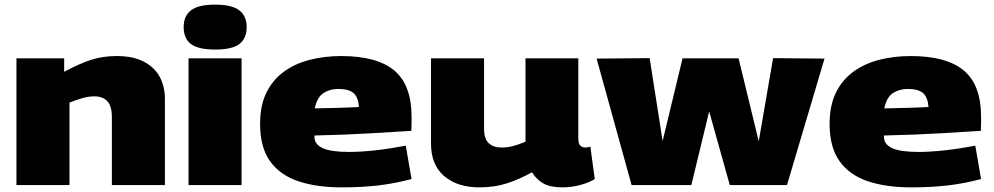

<svg xmlns="http://www.w3.org/2000/svg" viewBox="-20 -799 4292 829"><path d="M51 0V-547H257V-489Q322 -524 373 -540.5Q424 -557 484 -557Q555 -557 601.5 -532.5Q648 -508 670 -466.5Q692 -425 692 -373V0H463V-294Q463 -342 443 -362.5Q423 -383 388 -383Q362 -383 336.5 -375.5Q311 -368 280 -356V0Z M909 -585Q836 -585 804.5 -609Q773 -633 773 -682Q773 -730 804.5 -754.5Q836 -779 909 -779Q981 -779 1013 -754.5Q1045 -730 1045 -682Q1045 -633 1013.5 -609Q982 -585 909 -585ZM794 0V-547H1023V0Z M1455 10Q1347 10 1268 -16.5Q1189 -43 1146 -103Q1103 -163 1103 -264Q1103 -344 1130.5 -399.5Q1158 -455 1206.5 -490Q1255 -525 1318.5 -541Q1382 -557 1453 -557Q1608 -557 1682.5 -494.5Q1757 -432 1757 -295Q1757 -284 1757 -266Q1757 -248 1756 -234Q1688 -230 1581.5 -223.5Q1475 -217 1338 -214Q1338 -211 1338 -206Q1338 -176 1373 -159.5Q1408 -143 1487 -143Q1538 -143 1601 -150Q1664 -157 1732 -170L1757 -26Q1686 -7 1614.5 1.5Q1543 10 1455 10ZM1339 -331Q1393 -332 1445.5 -333.5Q1498 -335 1530 -337Q1527 -379 1506.5 -397Q1486 -415 1441 -415Q1404 -415 1376.5 -397Q1349 -379 1339 -331Z M2050 10Q1955 10 1898 -38.5Q1841 -87 1841 -179V-547H2070V-243Q2070 -200 2090 -181Q2110 -162 2145 -162Q2171 -162 2194 -168Q2217 -174 2249 -187V-547H2477V-201Q2477 -179 2485.5 -170.5Q2494 -162 2506 -162Q2519 -162 2529 -166L2548 -26Q2525 -11 2486 -0.5Q2447 10 2408 10Q2357 10 2327 -6.5Q2297 -23 2277 -55Q2221 -24 2167.5 -7Q2114 10 2050 10Z M2707 0 2556 -546 2785 -548 2841 -190 2927 -547H3169L3256 -189L3318 -548L3540 -546L3378 0H3131L3042 -318L2965 0Z M3914 10Q3806 10 3727 -16.5Q3648 -43 3605 -103Q3562 -163 3562 -264Q3562 -344 3589.5 -399.5Q3617 -455 3665.5 -490Q3714 -525 3777.5 -541Q3841 -557 3912 -557Q4067 -557 4141.5 -494.5Q4216 -432 4216 -295Q4216 -284 4216 -266Q4216 -248 4215 -234Q4147 -230 4040.5 -223.5Q3934 -217 3797 -214Q3797 -211 3797 -206Q3797 -176 3832 -159.5Q3867 -143 3946 -143Q3997 -143 4060 -150Q4123 -157 4191 -170L4216 -26Q4145 -7 4073.5 1.5Q4002 10 3914 10ZM3798 -331Q3852 -332 3904.5 -333.5Q3957 -335 3989 -337Q3986 -379 3965.5 -397Q3945 -415 3900 -415Q3863 -415 3835.5 -397Q3808 -379 3798 -331Z"/></svg>

Font: Georama Extended ExtraBold
Style: Regular
Weight: 800
Width: 7
Designer: Jean-Baptiste Levee
Foundry: Production Type
Version: Version 1.000